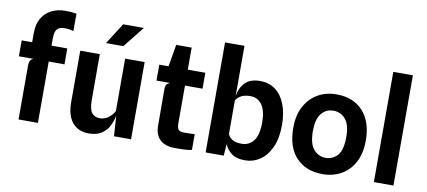

<svg xmlns="http://www.w3.org/2000/svg" viewBox="-72 -1065 2973 1337"><g transform="rotate(10 1414.5 -396.0)"><path d="M106 0V-384Q106 -424.5 136 -433.5H32V-546H106V-610.5Q106 -674.5 131.5 -717Q157 -759.5 199.8 -780.5Q242.5 -801.5 294 -801.5Q324.5 -801.5 342.2 -799.8Q360 -798 375.5 -795.5L375 -672.5Q364.5 -676 348 -678.8Q331.5 -681.5 309.5 -681.5Q277.5 -681.5 260.2 -664Q243 -646.5 243 -595.5V-546H354.5V-433.5H243V0Z M602.5 11Q530 11 488 -38.2Q446 -87.5 446 -184V-546H584.5V-226.5Q584.5 -158 603.8 -132.2Q623 -106.5 661.5 -106.5Q695.5 -106.5 723 -127.5Q750.5 -148.5 763.5 -176V-546H901.5V0H781L771.5 -144.5Q763.5 -103.5 745 -68Q726.5 -32.5 692 -10.8Q657.5 11 602.5 11ZM613.5 -629.5 708.5 -779H855L736 -629.5Z M1211 7Q1144.5 7 1107.5 -26.8Q1070.5 -60.5 1070.5 -127.5L1069.5 -387Q1069.5 -425 1104 -433.5H1005V-546H1070.5L1097 -702H1206.5V-546H1330.5V-433.5H1206.5V-167Q1206.5 -134.5 1217 -122.2Q1227.5 -110 1257.5 -110Q1281 -110 1299 -110.5Q1317 -111 1332 -112.5V-0.5Q1310.5 5 1277 6Q1243.5 7 1211 7Z M1429 0V-778H1566.5V-518.5V-421.5Q1575.5 -483 1612 -519.5Q1648.5 -556 1717 -556Q1782 -556 1827 -521.2Q1872 -486.5 1895.8 -424.2Q1919.5 -362 1919.5 -279.5Q1919.5 -186.5 1890.8 -122.8Q1862 -59 1813.8 -26.2Q1765.5 6.5 1707 6.5Q1642.5 6.5 1608.2 -22.2Q1574 -51 1563 -84L1557 0ZM1668.5 -440.5Q1623.5 -440.5 1597.8 -423.5Q1572 -406.5 1566.5 -390.5V-156.5Q1573.5 -133 1597.8 -118Q1622 -103 1664.5 -103Q1717 -103 1748.8 -143.8Q1780.5 -184.5 1780.5 -274Q1780.5 -357 1750.2 -398.8Q1720 -440.5 1668.5 -440.5Z M2255.5 7.5Q2139 7.5 2069.5 -65.2Q2000 -138 2000 -276Q2000 -363 2033.2 -426Q2066.5 -489 2124.8 -522.8Q2183 -556.5 2257.5 -556.5Q2377.5 -556.5 2445.2 -481.5Q2513 -406.5 2513 -276Q2513 -184 2479.2 -120.8Q2445.5 -57.5 2387 -25Q2328.5 7.5 2255.5 7.5ZM2257.5 -108Q2308.5 -108 2341.8 -146Q2375 -184 2375 -276Q2375 -361.5 2341.5 -401.2Q2308 -441 2255.5 -441Q2204.5 -441 2171.5 -401.5Q2138.5 -362 2138.5 -276Q2138.5 -188 2172.5 -148Q2206.5 -108 2257.5 -108Z M2618.5 0V-779.5H2757V0Z"/></g></svg>

Font: Spline Sans SemiBold
Style: Regular
Weight: 600
Designer: Eben Sorkin, Mirko Velimirovic
Foundry: Sorkin Type
Version: Version 1.000; ttfautohint (v1.8.3)